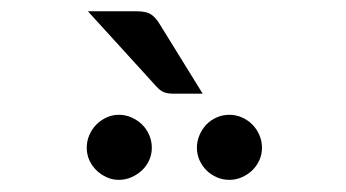

<svg xmlns="http://www.w3.org/2000/svg" viewBox="-20 -900 598 332"><path d="M242.5 -644.5Q242.5 -633 238 -623Q233.5 -613 225.5 -605.5Q217.5 -598 207.2 -593.5Q197 -589 185.5 -589Q174.5 -589 164.5 -593.5Q154.5 -598 146.8 -605.5Q139 -613 134.5 -623Q130 -633 130 -644.5Q130 -656 134.5 -666.5Q139 -677 146.8 -684.8Q154.5 -692.5 164.5 -697Q174.5 -701.5 185.5 -701.5Q197 -701.5 207.2 -697Q217.5 -692.5 225.5 -684.8Q233.5 -677 238 -666.5Q242.5 -656 242.5 -644.5ZM433 -644.5Q433 -633 428.5 -623Q424 -613 416.2 -605.5Q408.5 -598 398.2 -593.5Q388 -589 376.5 -589Q365 -589 354.8 -593.5Q344.5 -598 337 -605.5Q329.5 -613 325 -623Q320.5 -633 320.5 -644.5Q320.5 -656 325 -666.5Q329.5 -677 337 -684.8Q344.5 -692.5 354.8 -697Q365 -701.5 376.5 -701.5Q388 -701.5 398.2 -697Q408.5 -692.5 416.2 -684.8Q424 -677 428.5 -666.5Q433 -656 433 -644.5ZM216.5 -880.5Q233 -880.5 241 -875.2Q249 -870 256 -858.5L330.5 -738H279.5Q269 -738 262.5 -741Q256 -744 249 -752L132 -880.5Z"/></svg>

Font: Lato
Style: Regular
Weight: 400
Designer: Lukasz Dziedzic with Adam Twardoch and Botio Nikoltchev
Foundry: tyPoland Lukasz Dziedzic
Version: Version 2.015; 2015-08-06; http://www.latofonts.com/